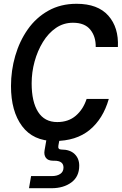

<svg xmlns="http://www.w3.org/2000/svg" viewBox="-20 -732 642 1013"><path d="M267 12Q155 12 96.5 -66.5Q38 -145 38 -278Q38 -360 60.5 -437.5Q83 -515 126.5 -577Q170 -639 235 -675.5Q300 -712 384 -712Q496 -712 551.5 -649.5Q607 -587 602 -484H485Q486 -539 456.5 -575.5Q427 -612 365 -612Q315 -612 275 -584.5Q235 -557 206.5 -510.5Q178 -464 162.5 -407.5Q147 -351 147 -292Q147 -195 181 -141.5Q215 -88 282 -88Q341 -88 380 -121.5Q419 -155 437 -210H554Q524 -105 453 -46.5Q382 12 267 12ZM133 261 144 197H254Q281 197 298 185.5Q315 174 315 152Q315 116 267 116H261Q233 116 222 100.5Q211 85 215 62L227 -7H296L288 36Q284 57 304 57Q349 57 373.5 80.5Q398 104 398 142Q398 200 356.5 230.5Q315 261 252 261Z"/></svg>

Font: DM Mono Medium
Style: Italic
Weight: 500
Italic angle: -10°
Designer: Colophon Foundry
Foundry: Colophon Foundry
Version: Version 1.000; ttfautohint (v1.8.2.53-6de2)